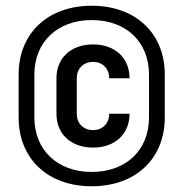

<svg xmlns="http://www.w3.org/2000/svg" viewBox="-20 -760 640 670"><path d="M300 -110C453 -110 555 -206 555 -350V-500C555 -644 453 -740 300 -740C147 -740 45 -644 45 -500V-350C45 -206 147 -110 300 -110ZM300 -160C181 -160 100 -236 100 -350V-500C100 -614 181 -690 300 -690C420 -690 500 -614 500 -500V-350C500 -236 420 -160 300 -160ZM305 -245C381 -245 432 -292 432 -363H361C361 -329 338 -306 305 -306C271 -306 248 -329 248 -363V-487C248 -521 271 -544 305 -544C338 -544 361 -521 361 -487H432C432 -558 381 -605 305 -605C228 -605 177 -558 177 -487V-363C177 -292 228 -245 305 -245Z"/></svg>

Font: Tekne LDO SemiBold
Style: Regular
Weight: 600
Monospace: yes
Designer: Alessio Laiso, Mario Rullo, Paolo Rosset
Foundry: Alessio Laiso
Version: Version 1.000;hotconv 1.0.109;makeotfexe 2.5.65596